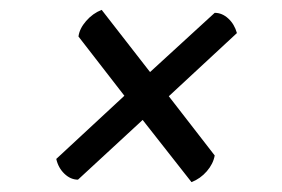

<svg xmlns="http://www.w3.org/2000/svg" viewBox="-20 -485 572 389"><path d="M368 -116 269 -242 138 -121Q123 -121 110.5 -133Q98 -145 94 -163L232 -291L139 -411Q141 -427 154.5 -442.5Q168 -458 186 -465L284 -339L415 -459Q430 -459 442.5 -447.5Q455 -436 460 -418L322 -290L415 -170Q412 -153 399 -138Q386 -123 368 -116Z"/></svg>

Font: Petrona
Style: Bold Italic
Weight: 700
Italic angle: -9°
Designer: Ringo R. Seeber
Foundry: Ringo R. Seeber
Version: Version 2.001; ttfautohint (v1.8.3)